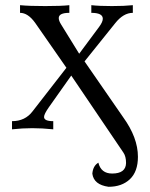

<svg xmlns="http://www.w3.org/2000/svg" viewBox="-20 -491 575 734"><path d="M395 223.1Q338.4 215.3 333 172.9Q335.4 143.1 356 130.9Q366.2 172.4 408.7 172.4Q460.9 172.4 461.9 132.3Q461.9 106.9 451.7 92.3L252.4 -202.1L166.5 -80.6Q148.4 -54.7 148.4 -43.9Q148.4 -27.8 183.6 -27.8V3.4Q141.1 -1 103.5 -1Q65.9 -1 25.9 3.4V-27.8Q76.2 -27.8 104.5 -65.4L233.9 -231.9L114.3 -403.8Q86.9 -441.9 56.6 -441.9V-471.2Q91.8 -467.8 152.8 -467.8Q214.4 -467.8 245.1 -471.2V-441.9Q204.6 -441.9 204.6 -421.9Q204.6 -411.6 213.9 -397L282.7 -285.6L358.9 -388.2Q373 -407.2 373 -419.4Q373 -441.9 329.1 -441.9V-471.2Q359.9 -467.8 407.7 -467.8Q455.6 -467.8 487.8 -471.2V-441.9Q451.7 -441.9 420.4 -402.3L303.2 -256.3L450.7 -43Q507.3 35.2 507.3 108.4Q507.3 165 476.6 194.1Q445.8 223.1 395 223.1Z"/></svg>

Font: Kelvinch
Style: Regular
Weight: 400
Designer: Paul James MIller
Foundry: High-Logic / Made with FontCreator
Version: Version 3.30 September 23, 2016